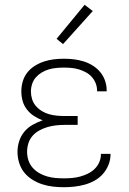

<svg xmlns="http://www.w3.org/2000/svg" viewBox="-20 -773 540 801"><path d="M247 8Q224 8 201.5 5.5Q179 3 157 -4Q135 -11 115 -23.5Q95 -36 81 -53.5Q67 -71 60 -93.5Q53 -116 53 -139Q53 -162 60 -184Q67 -206 81.5 -223.5Q96 -241 116.5 -252.5Q137 -264 158 -271Q139 -278 122 -289Q105 -300 92.5 -316Q80 -332 74.5 -351.5Q69 -371 69 -392Q69 -413 75 -433.5Q81 -454 94 -470.5Q107 -487 125.5 -498.5Q144 -510 164 -516.5Q184 -523 205 -525.5Q226 -528 247 -528Q268 -528 288.5 -525.5Q309 -523 328.5 -517Q348 -511 366 -500Q384 -489 397.5 -473Q411 -457 418 -437Q425 -417 425 -397Q425 -395 425 -394Q425 -393 425 -392H385Q385 -393 385 -393.5Q385 -394 385 -395Q385 -411 379 -426Q373 -441 362.5 -452.5Q352 -464 338 -471.5Q324 -479 309 -483.5Q294 -488 278.5 -489.5Q263 -491 247 -491Q231 -491 215 -489.5Q199 -488 183.5 -483.5Q168 -479 154 -470.5Q140 -462 129.5 -450Q119 -438 114 -422.5Q109 -407 109 -391Q109 -375 114 -359Q119 -343 130 -330.5Q141 -318 155 -309.5Q169 -301 185 -296.5Q201 -292 217.5 -290.5Q234 -289 250 -289H304V-252H250Q232 -252 214 -250Q196 -248 178.5 -243Q161 -238 144.5 -229Q128 -220 116 -206.5Q104 -193 98.5 -175.5Q93 -158 93 -139Q93 -122 98.5 -104.5Q104 -87 116 -73.5Q128 -60 143.5 -51Q159 -42 176.5 -37Q194 -32 211.5 -30.5Q229 -29 247 -29Q264 -29 281 -30.5Q298 -32 314.5 -36.5Q331 -41 346.5 -48.5Q362 -56 374.5 -68Q387 -80 394 -96Q401 -112 401 -129Q401 -129 401 -129.5Q401 -130 401 -131H441Q441 -130 441 -129.5Q441 -129 441 -128Q441 -106 432.5 -85Q424 -64 409.5 -47.5Q395 -31 375.5 -20Q356 -9 334.5 -3Q313 3 291 5.5Q269 8 247 8ZM243 -589 216 -611 333 -753 367 -727Z"/></svg>

Font: Zed Sans Extralight
Style: Regular
Weight: 200
Designer: Belleve Invis
Foundry: Belleve Invis
Version: Version 1.0.0; ttfautohint (v1.8.4)